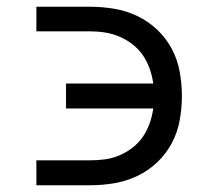

<svg xmlns="http://www.w3.org/2000/svg" viewBox="-20 -550 640 570"><path d="M88 0V-74H247Q270 -74 292 -77Q314 -80 335 -89Q356 -98 374 -112Q392 -126 404.5 -144.5Q417 -163 424.5 -184.5Q432 -206 435 -228H176V-302H435Q432 -324 424.5 -345.5Q417 -367 404.5 -385.5Q392 -404 374 -418Q356 -432 335 -441Q314 -450 292 -453.5Q270 -457 247 -457H88V-530H247Q283 -530 319 -524Q355 -518 387.5 -502.5Q420 -487 446.5 -462Q473 -437 490 -405Q507 -373 513.5 -337Q520 -301 520 -265Q520 -229 513.5 -193Q507 -157 490 -125Q473 -93 446.5 -68Q420 -43 387.5 -27.5Q355 -12 319 -6Q283 0 247 0Z"/></svg>

Font: Iosevka Curly Extended
Style: Regular
Weight: 400
Width: 7
Monospace: yes
Designer: Belleve Invis
Foundry: Belleve Invis
Version: Version 11.1.0; ttfautohint (v1.8.3)